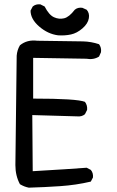

<svg xmlns="http://www.w3.org/2000/svg" viewBox="-20 -854 540 886"><path d="M113 12Q92 8 72 -4Q51 -43 51 -92L57 -597Q59 -623 72 -645Q105 -672 152 -666Q325 -664 363 -663Q401 -662 437 -650Q449 -634 446 -613L437 -593Q412 -577 378 -583L133 -587V-399Q335 -399 372 -384Q384 -368 382 -347L372 -327Q358 -315 337 -317L129 -323L131 -64Q229 -70 279 -73Q329 -76 380 -80L399 -70Q411 -56 409 -35L399 -16Q331 0 258 5Q185 10 113 12ZM248 -691Q201 -697 161 -731.5Q121 -766 121 -805L131 -824Q145 -836 166 -834L186 -824Q206 -785 229 -774.5Q252 -764 275.5 -769.5Q299 -775 325 -809Q339 -821 360 -818L380 -809Q394 -793 390 -770Q386 -745 360.5 -723Q335 -701 307.5 -695Q280 -689 248 -691Z"/></svg>

Font: NaniFont Regular
Style: Regular
Weight: 400
Designer: Nanigashitei
Version: Version 1.036